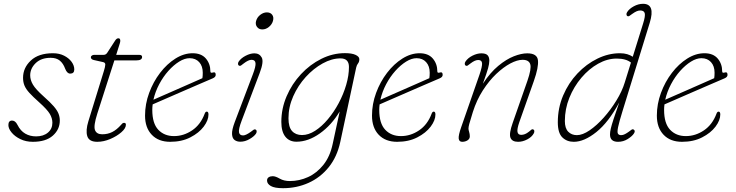

<svg xmlns="http://www.w3.org/2000/svg" viewBox="-20 -737 3864 1008"><path d="M169.5 -21Q208 -21 231.5 -40.8Q255 -60.5 255 -92.5Q255 -116 241.5 -139Q228 -162 185.5 -200Q153 -229 134.5 -249.2Q116 -269.5 108.5 -287.8Q101 -306 101 -328.5Q101 -381 141.8 -419.2Q182.5 -457.5 258 -457.5Q291 -457.5 316.2 -444.8Q341.5 -432 355.8 -412.5Q370 -393 370 -372.5Q370 -350.5 348.5 -350.5Q332 -350.5 322 -376.5Q312 -404 294 -418.8Q276 -433.5 246 -433.5Q196 -433.5 167.2 -405.5Q138.5 -377.5 138.5 -341.5Q138.5 -317 153 -292.5Q167.5 -268 209 -231Q244 -200 262.2 -178.8Q280.5 -157.5 287.2 -140.2Q294 -123 294 -104Q294 -57.5 257.5 -25Q221 7.5 152.5 7.5Q115.5 7.5 86.5 -6.8Q57.5 -21 40.8 -41.5Q24 -62 24 -80.5Q24 -104 43.5 -104Q51 -104 58.2 -99Q65.5 -94 72 -81Q87.5 -50 112.5 -35.5Q137.5 -21 169.5 -21Z M521 -411 472 -422Q457 -425.5 457 -437Q457 -441.5 462.2 -445.2Q467.5 -449 474 -449H524Q536 -449 543 -460L584.5 -524Q592 -536 601.5 -536Q611.5 -536 611.5 -523Q611.5 -518 609.5 -511Q607.5 -504 604.5 -495L590 -449H711Q726 -449 726 -438Q726 -420 696 -420H580.5L491 -141Q470 -75.5 478.8 -53.8Q487.5 -32 516.5 -32Q545.5 -32 569 -43.8Q592.5 -55.5 616 -82Q622 -89 624.8 -90.5Q627.5 -92 632 -92Q641 -92 641 -82Q641 -63.5 617.2 -42.8Q593.5 -22 558.8 -7.2Q524 7.5 490.5 7.5Q447.5 7.5 438.2 -22.2Q429 -52 444 -100.5L525 -363Q532.5 -387 532.8 -397.8Q533 -408.5 521 -411Z M1074.5 -136Q1074.5 -105.5 1049.5 -72.2Q1024.5 -39 979.2 -15.8Q934 7.5 873.5 7.5Q812 7.5 776.8 -29.5Q741.5 -66.5 741.5 -130Q741.5 -191 763 -249.2Q784.5 -307.5 820.5 -354.5Q856.5 -401.5 901 -429.5Q945.5 -457.5 991.5 -457.5Q1037 -457.5 1060.8 -429.8Q1084.5 -402 1084.5 -362Q1084.5 -352.5 1096.5 -356Q1112.5 -361.5 1112.5 -344Q1112.5 -332.5 1097.5 -326Q1061 -310.5 1013.8 -290Q966.5 -269.5 919.2 -249Q872 -228.5 834.8 -212.2Q797.5 -196 781.5 -189Q779.5 -174 779.5 -160Q779.5 -89 811 -55.8Q842.5 -22.5 893.5 -22.5Q944 -22.5 988.5 -52.5Q1033 -82.5 1054.5 -140Q1058.5 -151 1065.5 -151Q1074.5 -151 1074.5 -136ZM975.5 -431.5Q949.5 -431.5 920.5 -413.5Q891.5 -395.5 864 -364.8Q836.5 -334 815.8 -294.8Q795 -255.5 785.5 -213.5Q803.5 -221.5 834.5 -235Q865.5 -248.5 902.5 -264.8Q939.5 -281 976.2 -297.2Q1013 -313.5 1042.5 -326.5Q1044.5 -337.5 1044.5 -355Q1044.5 -390 1025.8 -410.8Q1007 -431.5 975.5 -431.5Z M1357 -582.5Q1339 -582.5 1329.2 -595.8Q1319.5 -609 1324.5 -627Q1330 -646.5 1346.5 -659.2Q1363 -672 1381 -672Q1400 -672 1409.2 -659.2Q1418.5 -646.5 1413 -627Q1408 -609 1392 -595.8Q1376 -582.5 1357 -582.5ZM1248.5 -103Q1231.5 -58 1234.8 -42Q1238 -26 1256.5 -26Q1270.5 -26 1297.5 -45.5Q1304.5 -51 1310.5 -55.2Q1316.5 -59.5 1322.5 -56.5Q1327 -54.5 1327.5 -48.2Q1328 -42 1324 -35.5Q1314.5 -21 1290.5 -7Q1266.5 7 1241.5 7Q1224 7 1211.8 -1.8Q1199.5 -10.5 1198.2 -32.8Q1197 -55 1212 -95L1307 -345.5Q1323.5 -388.5 1321.5 -405.8Q1319.5 -423 1300.5 -423Q1284 -423 1259 -403.5Q1252.5 -398.5 1246.5 -394Q1240.5 -389.5 1234.5 -392.5Q1230 -395 1229.5 -401Q1229 -407 1233 -413.5Q1245 -431.5 1269.5 -444.2Q1294 -457 1315.5 -457Q1342 -457 1354 -435.2Q1366 -413.5 1343.5 -354Z M1766.5 8Q1749.5 87 1705.5 141.2Q1661.5 195.5 1599.5 223.2Q1537.5 251 1466 251Q1421.5 251 1401.8 239.5Q1382 228 1382 211Q1382 199 1390.8 193.5Q1399.5 188 1412 188Q1426.5 188 1448.5 200.8Q1470.5 213.5 1502 213.5Q1551.5 213.5 1597.5 192.5Q1643.5 171.5 1678 128.2Q1712.5 85 1726.5 19L1763.5 -152Q1720.5 -80 1659.2 -36.5Q1598 7 1536.5 7Q1499 7 1478 -19.5Q1457 -46 1457 -97Q1457 -167 1484.8 -231.8Q1512.5 -296.5 1560 -347.5Q1607.5 -398.5 1667.2 -428.2Q1727 -458 1791 -458Q1827.5 -458 1847 -448.8Q1866.5 -439.5 1866.5 -426.5Q1866.5 -412.5 1859.8 -404.2Q1853 -396 1850 -382.5ZM1494.5 -116Q1494.5 -69.5 1513.5 -48.8Q1532.5 -28 1565.5 -28Q1599.5 -28 1634.5 -50.5Q1669.5 -73 1701.2 -110.8Q1733 -148.5 1758 -195.2Q1783 -242 1797.5 -291.5Q1812 -341 1812 -385.5Q1812 -430.5 1767.5 -430.5Q1722 -430.5 1674 -404Q1626 -377.5 1585.2 -332.8Q1544.5 -288 1519.5 -231.8Q1494.5 -175.5 1494.5 -116Z M2266 -136Q2266 -105.5 2241 -72.2Q2216 -39 2170.8 -15.8Q2125.5 7.5 2065 7.5Q2003.5 7.5 1968.2 -29.5Q1933 -66.5 1933 -130Q1933 -191 1954.5 -249.2Q1976 -307.5 2012 -354.5Q2048 -401.5 2092.5 -429.5Q2137 -457.5 2183 -457.5Q2228.5 -457.5 2252.2 -429.8Q2276 -402 2276 -362Q2276 -352.5 2288 -356Q2304 -361.5 2304 -344Q2304 -332.5 2289 -326Q2252.5 -310.5 2205.2 -290Q2158 -269.5 2110.8 -249Q2063.5 -228.5 2026.2 -212.2Q1989 -196 1973 -189Q1971 -174 1971 -160Q1971 -89 2002.5 -55.8Q2034 -22.5 2085 -22.5Q2135.5 -22.5 2180 -52.5Q2224.5 -82.5 2246 -140Q2250 -151 2257 -151Q2266 -151 2266 -136ZM2167 -431.5Q2141 -431.5 2112 -413.5Q2083 -395.5 2055.5 -364.8Q2028 -334 2007.2 -294.8Q1986.5 -255.5 1977 -213.5Q1995 -221.5 2026 -235Q2057 -248.5 2094 -264.8Q2131 -281 2167.8 -297.2Q2204.5 -313.5 2234 -326.5Q2236 -337.5 2236 -355Q2236 -390 2217.2 -410.8Q2198.5 -431.5 2167 -431.5Z M2425 -392.5Q2420.5 -395 2420 -401Q2419.5 -407 2423.5 -413.5Q2436 -432.5 2460.5 -444.8Q2485 -457 2507 -457Q2530.5 -457 2539.8 -447Q2549 -437 2549 -418.5Q2549 -402.5 2542.2 -378Q2535.5 -353.5 2515 -297.5Q2554 -356.5 2596 -391.2Q2638 -426 2677.5 -441.5Q2717 -457 2748 -457Q2800 -457 2804.2 -420.8Q2808.5 -384.5 2782.5 -311L2706.5 -96Q2694 -60 2696.8 -44.5Q2699.5 -29 2716.5 -29Q2726 -29 2735.8 -32.8Q2745.5 -36.5 2757.5 -46Q2764.5 -52 2769.5 -56Q2774.5 -60 2780.5 -57Q2785 -55 2785.2 -48.8Q2785.5 -42.5 2782.5 -37Q2772.5 -18 2748.2 -5.2Q2724 7.5 2700 7.5Q2668.5 7.5 2660 -13.8Q2651.5 -35 2671.5 -91.5L2749 -313Q2771 -376.5 2763.8 -399.8Q2756.5 -423 2723.5 -423Q2695.5 -423 2659.2 -403.8Q2623 -384.5 2585.2 -348.8Q2547.5 -313 2515 -262.5Q2482.5 -212 2462.5 -149Q2447.5 -101 2443.5 -85.8Q2439.5 -70.5 2439.5 -62Q2439.5 -55.5 2443 -44.2Q2446.5 -33 2446.5 -21Q2446.5 -8 2434.5 -0.2Q2422.5 7.5 2406.5 7.5Q2390.5 7.5 2388.2 -9.2Q2386 -26 2401.5 -70L2497.5 -345.5Q2512.5 -389.5 2510.8 -405.8Q2509 -422 2490.5 -422Q2482.5 -422 2472.5 -417.8Q2462.5 -413.5 2449.5 -403.5Q2442 -398 2436.5 -393.8Q2431 -389.5 2425 -392.5Z M3391.5 -618.5 3248 -153Q3230.5 -96.5 3225 -69.8Q3219.5 -43 3224.2 -35.2Q3229 -27.5 3241 -27.5Q3251 -27.5 3261 -32.8Q3271 -38 3282 -46Q3289.5 -51.5 3295.2 -55.8Q3301 -60 3306.5 -57Q3317.5 -50.5 3308 -36Q3299 -22 3275.8 -7.2Q3252.5 7.5 3224.5 7.5Q3182.5 7.5 3182.5 -31Q3182.5 -43.5 3186.5 -61.2Q3190.5 -79 3201 -111Q3211.5 -143 3231 -199Q3175 -95 3111 -43.8Q3047 7.5 2992.5 7.5Q2956 7.5 2932.2 -15.8Q2908.5 -39 2908.5 -95Q2908.5 -170 2936.5 -235.8Q2964.5 -301.5 3011.5 -351.2Q3058.5 -401 3116.5 -429.2Q3174.5 -457.5 3234.5 -457.5Q3256.5 -457.5 3273 -452.5Q3289.5 -447.5 3302 -439L3356 -612.5Q3369 -653.5 3364.8 -667.8Q3360.5 -682 3341.5 -682Q3332.5 -682 3322.8 -678Q3313 -674 3298.5 -663.5Q3288.5 -656 3283.8 -653Q3279 -650 3273.5 -652.5Q3270 -654.5 3269 -660.5Q3268 -666.5 3272.5 -673.5Q3283.5 -691 3307.5 -704Q3331.5 -717 3356 -717Q3421.5 -717 3391.5 -618.5ZM2945.5 -101.5Q2945.5 -63.5 2963.2 -45.5Q2981 -27.5 3008.5 -27.5Q3038.5 -27.5 3075.8 -53Q3113 -78.5 3149.8 -119.8Q3186.5 -161 3216.2 -209.5Q3246 -258 3260 -304L3292.5 -408.5Q3266.5 -429.5 3217.5 -429.5Q3168.5 -429.5 3120.2 -402.5Q3072 -375.5 3032.5 -329Q2993 -282.5 2969.2 -223.8Q2945.5 -165 2945.5 -101.5Z M3761.5 -136Q3761.5 -105.5 3736.5 -72.2Q3711.5 -39 3666.2 -15.8Q3621 7.5 3560.5 7.5Q3499 7.5 3463.8 -29.5Q3428.5 -66.5 3428.5 -130Q3428.5 -191 3450 -249.2Q3471.5 -307.5 3507.5 -354.5Q3543.5 -401.5 3588 -429.5Q3632.5 -457.5 3678.5 -457.5Q3724 -457.5 3747.8 -429.8Q3771.5 -402 3771.5 -362Q3771.5 -352.5 3783.5 -356Q3799.5 -361.5 3799.5 -344Q3799.5 -332.5 3784.5 -326Q3748 -310.5 3700.8 -290Q3653.5 -269.5 3606.2 -249Q3559 -228.5 3521.8 -212.2Q3484.5 -196 3468.5 -189Q3466.5 -174 3466.5 -160Q3466.5 -89 3498 -55.8Q3529.5 -22.5 3580.5 -22.5Q3631 -22.5 3675.5 -52.5Q3720 -82.5 3741.5 -140Q3745.5 -151 3752.5 -151Q3761.5 -151 3761.5 -136ZM3662.5 -431.5Q3636.5 -431.5 3607.5 -413.5Q3578.5 -395.5 3551 -364.8Q3523.5 -334 3502.8 -294.8Q3482 -255.5 3472.5 -213.5Q3490.5 -221.5 3521.5 -235Q3552.5 -248.5 3589.5 -264.8Q3626.5 -281 3663.2 -297.2Q3700 -313.5 3729.5 -326.5Q3731.5 -337.5 3731.5 -355Q3731.5 -390 3712.8 -410.8Q3694 -431.5 3662.5 -431.5Z"/></svg>

Font: Fraunces 9pt SuperSoft Thin
Style: Italic
Weight: 100
Italic angle: -16°
Version: Version 1.000;[0bf87f6ff]